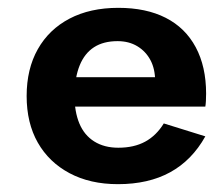

<svg xmlns="http://www.w3.org/2000/svg" viewBox="-20 -475 572 490"><path d="M281 -5Q359 -5 414.5 -35.5Q470 -66 504 -127L398 -160Q379 -129 350.5 -113.5Q322 -98 282 -98Q246 -98 220.5 -114Q195 -130 182.5 -160Q170 -190 170 -233Q171 -278 183.5 -308.5Q196 -339 220 -354.5Q244 -370 280 -370Q309 -370 330.5 -357Q352 -344 364 -321.5Q376 -299 376 -267Q376 -260 372.5 -250Q369 -240 365 -235L398 -278H117V-203H504Q505 -208 505.5 -217.5Q506 -227 506 -236Q506 -305 479.5 -354.5Q453 -404 403 -429.5Q353 -455 282 -455Q210 -455 157.5 -427.5Q105 -400 76.5 -349.5Q48 -299 48 -230Q48 -161 76.5 -111Q105 -61 157.5 -33Q210 -5 281 -5Z"/></svg>

Font: SpinnyJost
Style: Regular
Weight: 600
Version: Version 3.710